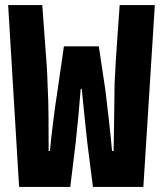

<svg xmlns="http://www.w3.org/2000/svg" viewBox="-20 -734 640 754"><path d="M55 0H256L277 -172Q282 -217 288 -280.5Q294 -344 297 -385H301Q305 -344 311.5 -280.5Q318 -217 323 -172L345 0H543L588 -714H450Q444 -632 440.5 -580.5Q437 -529 434.5 -490Q432 -451 430 -406Q429 -358 428.5 -290Q428 -222 426 -141H420Q416 -188 408 -259.5Q400 -331 394 -379L368 -552H231L206 -379Q198 -329 189 -257.5Q180 -186 176 -141H171Q171 -214 170.5 -280Q170 -346 167 -398Q166 -438 163.5 -477Q161 -516 156.5 -571Q152 -626 146 -714H12Z"/></svg>

Font: Noto Sans Mono Extra
Style: Regular
Weight: 800
Designer: Monotype Design Team
Foundry: Monotype Imaging Inc.
Version: Version 1.900